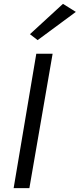

<svg xmlns="http://www.w3.org/2000/svg" viewBox="-20 -980 415 1000"><path d="M375 -918 308 -960 136 -802 176 -771ZM169 -700 51 0H133L254 -700Z"/></svg>

Font: Jost
Style: Italic
Weight: 400
Italic angle: -5°
Version: Version 3.710